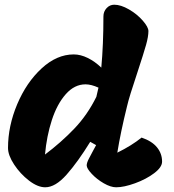

<svg xmlns="http://www.w3.org/2000/svg" viewBox="-20 -795 740 815"><path d="M668 -109Q668 -85 634 -59.5Q600 -34 553 -17Q506 0 473 0Q450 0 420.5 -17Q391 -34 369.5 -57Q348 -80 348 -93Q348 -103 356.5 -120Q365 -137 375 -155Q385 -173 388 -179L363 -193Q310 -107 262.5 -53.5Q215 0 172 0Q140 0 103 -28.5Q66 -57 40 -96.5Q14 -136 14 -167Q14 -260 53 -352.5Q92 -445 156.5 -504.5Q221 -564 293 -564Q322 -564 352.5 -549Q383 -534 410 -508Q419 -605 419 -725Q419 -746 432.5 -760.5Q446 -775 465 -775Q493 -775 527.5 -755Q562 -735 586 -707.5Q610 -680 610 -663Q610 -640 600 -604.5Q590 -569 564 -490Q528 -383 519 -343Q492 -234 478 -147Q539 -177 581 -211Q625 -196 646.5 -169.5Q668 -143 668 -109ZM389 -384 398 -423Q367 -437 343 -437Q296 -437 259 -395Q222 -353 200 -285Q178 -217 171 -139Q239 -190 295 -248.5Q351 -307 389 -384Z"/></svg>

Font: Mogra
Style: Regular
Weight: 400
Designer: Lipi Raval
Foundry: Lipi Raval
Version: Version 1.002;PS 1.002;hotconv 1.0.88;makeotf.lib2.5.647800;